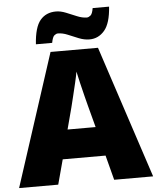

<svg xmlns="http://www.w3.org/2000/svg" viewBox="-61 -985 848 1036"><g transform="rotate(-5 363.0 -466.5)"><path d="M515 0 480 -134H248L212 0H0L233 -717H490L726 0ZM409 -409Q404 -428 395 -463.5Q386 -499 377 -537Q368 -575 363 -599Q359 -575 350.5 -539Q342 -503 333.5 -468Q325 -433 319 -409L288 -292H440ZM158 -765Q164 -857 195.5 -894.5Q227 -932 281 -932Q306 -932 334.5 -920.5Q363 -909 391.5 -897Q420 -885 445 -885Q454 -885 464.5 -893.5Q475 -902 480 -933H569Q563 -843 530 -804.5Q497 -766 449 -766Q420 -766 390.5 -778Q361 -790 333.5 -801.5Q306 -813 281 -813Q272 -813 262 -805Q252 -797 246 -765Z"/></g></svg>

Font: Noto Sans Syriac Western Black
Style: Regular
Weight: 900
Designer: Patrick Giasson and the Monotype Design Team
Foundry: Monotype Imaging Inc.
Version: Version 3.000; ttfautohint (v1.8.4.7-5d5b)